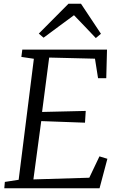

<svg xmlns="http://www.w3.org/2000/svg" viewBox="-20 -1009 636 1029"><path d="M3 0 6 -34 80 -45.5 161.5 -694 94.5 -704 99.5 -743H553.5L549.5 -590H505.5L489 -694.5L243.5 -700.5L205.5 -409L439.5 -414.5L435.5 -351.5L201 -360L159 -47.5L458.5 -56.5L513 -171L555.5 -158L513.5 0ZM188 -829 347 -989H414L521 -828L493.5 -805Q464.5 -835.5 435.2 -866.5Q406 -897.5 376.5 -927.5Q335.5 -897.5 295.2 -867.5Q255 -837.5 213.5 -807Z"/></svg>

Font: Merriweather 24pt Light
Style: Italic
Weight: 300
Italic angle: -7.8°
Version: Version 2.101